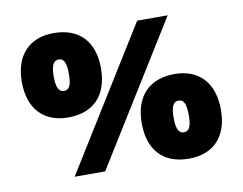

<svg xmlns="http://www.w3.org/2000/svg" viewBox="-72 -729 1056 836"><g transform="rotate(-10 456.0 -311.5)"><path d="M213 -259C326 -259 390 -327 390 -446C390 -567 323 -632 213 -632C107 -632 40 -566 40 -446C40 -325 107 -259 213 -259ZM581 -622 195 0H330L716 -622ZM215 -376C189 -376 181 -403 181 -445C181 -488 189 -515 215 -515C241 -515 248 -488 248 -445C248 -403 241 -376 215 -376ZM699 9C807 9 873 -57 873 -177C873 -299 806 -365 700 -365C588 -365 523 -297 523 -178C523 -58 588 9 699 9ZM697 -108C672 -108 664 -135 664 -178C664 -221 672 -248 697 -248C724 -248 731 -222 731 -178C731 -135 724 -108 697 -108Z"/></g></svg>

Font: Noto Sans Devanagari UI SemiCondensed Black
Style: Regular
Weight: 900
Width: 4
Designer: Jelle Bosma - Monotype Design Team
Foundry: Monotype Imaging Inc.
Version: Version 2.004